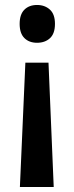

<svg xmlns="http://www.w3.org/2000/svg" viewBox="-20 -570 297 772"><path d="M201 -474Q201 -435 181 -416.5Q161 -398 129 -398Q97 -398 78 -417Q59 -436 59 -474Q59 -512 78 -531Q97 -550 129 -550Q160 -550 180.5 -531.5Q201 -513 201 -474ZM82 -318H175L196 182H60Z"/></svg>

Font: Noto Sans Khmer UI Condensed SemiBold
Style: Regular
Weight: 600
Width: 3
Designer: Danh Hong and the Monotype Design Team
Foundry: Monotype Imaging Inc.
Version: Version 2.002; ttfautohint (v1.8.4.7-5d5b)